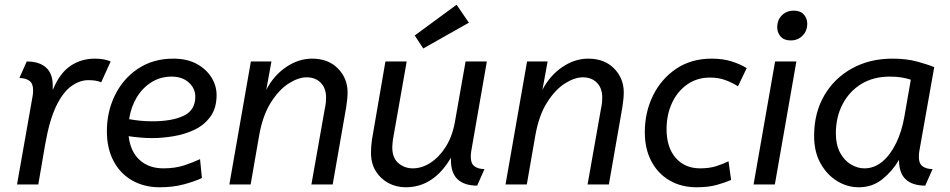

<svg xmlns="http://www.w3.org/2000/svg" viewBox="-20 -780 4018 812"><path d="M118 -374Q119 -379 119.5 -385.5Q120 -392 120 -399Q120 -427 104 -438.5Q88 -450 62 -450L93 -520Q146 -520 174.5 -494.5Q203 -469 203 -419V-399Q232 -470 277.5 -501Q323 -532 381 -532Q404 -532 420.5 -528.5Q437 -525 448 -520L408 -432Q396 -437 383 -439Q370 -441 353 -441Q317 -441 281.5 -415.5Q246 -390 217.5 -331Q189 -272 171 -169L142 0H52Z M656 12Q590 12 539.5 -16.5Q489 -45 460.5 -98.5Q432 -152 432 -225Q432 -308 466.5 -378Q501 -448 564.5 -490Q628 -532 713 -532Q771 -532 811.5 -510Q852 -488 874 -453Q896 -418 896 -378Q896 -323 870 -287Q844 -251 803 -231.5Q762 -212 714.5 -204Q667 -196 624 -196Q597 -196 570.5 -198.5Q544 -201 524 -204Q532 -138 571 -103Q610 -68 671 -68Q721 -68 760 -81Q799 -94 826 -107L834 -27Q804 -13 758 -0.5Q712 12 656 12ZM706 -456Q659 -456 621 -432.5Q583 -409 558.5 -368.5Q534 -328 526 -276Q549 -272 572.5 -269.5Q596 -267 624 -267Q708 -267 757 -290.5Q806 -314 806 -371Q806 -406 778.5 -431Q751 -456 706 -456Z M1277 -453Q1242 -453 1201 -427Q1160 -401 1125.5 -346.5Q1091 -292 1076 -207L1040 0H950L1041 -520H1128L1106 -400Q1137 -460 1189.5 -496Q1242 -532 1300 -532Q1368 -532 1409 -490.5Q1450 -449 1450 -389Q1450 -364 1444 -326L1387 0H1297L1352 -311Q1357 -335 1358 -346.5Q1359 -358 1359 -368Q1359 -407 1336.5 -430Q1314 -453 1277 -453Z M1696 12Q1656 12 1622.5 -6Q1589 -24 1569 -56.5Q1549 -89 1549 -134Q1549 -147 1550 -160.5Q1551 -174 1553 -189L1610 -520H1700L1642 -191Q1641 -181 1640 -173.5Q1639 -166 1639 -157Q1639 -112 1665 -90Q1691 -68 1726 -68Q1764 -68 1800.5 -91.5Q1837 -115 1865 -159Q1893 -203 1904 -265L1949 -520H2039L1973 -141Q1972 -136 1971.5 -129.5Q1971 -123 1971 -116Q1971 -88 1987 -76.5Q2003 -65 2029 -65L1998 5Q1944 5 1915.5 -21.5Q1887 -48 1887 -104V-113Q1814 12 1696 12ZM1734 -630 1911 -760 1963 -684 1770 -575Z M2445 -453Q2410 -453 2369 -427Q2328 -401 2293.5 -346.5Q2259 -292 2244 -207L2208 0H2118L2209 -520H2296L2274 -400Q2305 -460 2357.5 -496Q2410 -532 2468 -532Q2536 -532 2577 -490.5Q2618 -449 2618 -389Q2618 -364 2612 -326L2555 0H2465L2520 -311Q2525 -335 2526 -346.5Q2527 -358 2527 -368Q2527 -407 2504.5 -430Q2482 -453 2445 -453Z M3101 -415Q3076 -431 3047 -441.5Q3018 -452 2983 -452Q2928 -452 2886.5 -423Q2845 -394 2822 -344.5Q2799 -295 2799 -233Q2799 -157 2837.5 -112.5Q2876 -68 2941 -68Q2979 -68 3008 -77Q3037 -86 3061 -98L3072 -19Q3047 -8 3011.5 2Q2976 12 2926 12Q2861 12 2811.5 -17Q2762 -46 2734.5 -98.5Q2707 -151 2707 -221Q2707 -305 2741.5 -375.5Q2776 -446 2839.5 -489Q2903 -532 2990 -532Q3037 -532 3073.5 -520.5Q3110 -509 3138 -492Z M3324 -609Q3296 -609 3281.5 -625.5Q3267 -642 3267 -664Q3267 -696 3287 -715.5Q3307 -735 3337 -735Q3365 -735 3379.5 -718.5Q3394 -702 3394 -680Q3394 -649 3374 -629Q3354 -609 3324 -609ZM3257 0H3167L3258 -520H3348Z M3423 -205Q3423 -302 3465.5 -375.5Q3508 -449 3583 -490.5Q3658 -532 3754 -532Q3813 -532 3857.5 -520Q3902 -508 3931 -496L3868 -141Q3867 -136 3866.5 -129.5Q3866 -123 3866 -116Q3866 -88 3882 -76.5Q3898 -65 3924 -65L3893 5Q3839 5 3810.5 -21.5Q3782 -48 3782 -104Q3754 -56 3711.5 -22Q3669 12 3612 12Q3563 12 3520 -14.5Q3477 -41 3450 -89.5Q3423 -138 3423 -205ZM3832 -443Q3813 -449 3792.5 -452.5Q3772 -456 3743 -456Q3674 -456 3623 -425Q3572 -394 3543.5 -339.5Q3515 -285 3515 -216Q3515 -168 3532.5 -135Q3550 -102 3578 -85Q3606 -68 3636 -68Q3677 -68 3711 -96Q3745 -124 3769.5 -174Q3794 -224 3805 -288Z"/></svg>

Font: ABeeZee
Style: Italic
Weight: 400
Italic angle: -10°
Designer: Anja Meiners
Foundry: Anja Meiners
Version: Version 1.003; ttfautohint (v1.8.3)